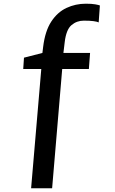

<svg xmlns="http://www.w3.org/2000/svg" viewBox="-20 -843 620 1037"><path d="M148 174 203 -470.5H105.5L109.5 -531.5L209 -557L213 -589.5Q223.5 -675.5 257 -726.5Q290.5 -777.5 339.2 -800.2Q388 -823 443.5 -823Q476 -823 495 -819.5Q514 -816 519.5 -813.5L513 -722Q505.5 -726 485.2 -728.8Q465 -731.5 432.5 -731.5Q394.5 -731.5 366 -707.2Q337.5 -683 329.5 -615.5L322.5 -557H466.5L460 -470.5H316L261.5 174Z"/></svg>

Font: Merriweather Sans
Style: Regular
Weight: 400
Designer: Eben Sorkin
Foundry: Eben Sorkin
Version: Version 1.008; ttfautohint (v1.7.19-72a1) -l 8 -r 50 -G 200 